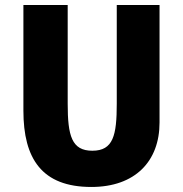

<svg xmlns="http://www.w3.org/2000/svg" viewBox="-20 -720 726 763"><path d="M614 -233C614 -79 517 23 343 23C146 23 73 -90 73 -280V-700H249V-308C249 -180 265 -121 347 -121C430 -121 444 -182 444 -308V-700H614Z"/></svg>

Font: Repo ExtraBold
Style: Bold
Weight: 700
Designer: Stefan Peev
Foundry: Context Ltd
Version: Version 1.502